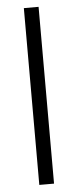

<svg xmlns="http://www.w3.org/2000/svg" viewBox="-53 -749 315 779"><g transform="rotate(-5 105.0 -360.0)"><path d="M75 -720H135V0H75Z"/></g></svg>

Font: Oak Sans Light
Style: Regular
Weight: 400
Designer: Erik Kennedy, Walven
Foundry: Erik Kennedy, Walven
Version: Version 1.100;Glyphs 3.1.2 (3151)